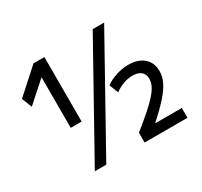

<svg xmlns="http://www.w3.org/2000/svg" viewBox="-151 -930 1186 1129"><g transform="rotate(-30 442.5 -365.0)"><path d="M190.3 0 597.3 -730H675L268.1 0ZM195.3 -292V-633.9H193.3L59.3 -513.9L32 -582.7L195.3 -730H269.3V-292ZM528.4 -66.7Q588.4 -114.7 629.2 -150.7Q670 -186.7 694.3 -214.8Q718.7 -243 729.3 -266Q740 -289 740 -310.7Q740 -342.3 720 -359.5Q700 -376.6 661.7 -376.6Q603 -376.6 541.4 -333.9L517.4 -394.7Q549.4 -417.7 590.5 -430.8Q631.7 -444 672.4 -444Q738.4 -444 776.5 -411Q814.7 -378 814.7 -320Q814.7 -285.3 797.9 -249.2Q781.1 -213 742.7 -169.5Q704.4 -126 640.1 -68.7V-66.7H819.4V0H528.4Z"/></g></svg>

Font: M PLUS 2 Thin
Style: Regular
Weight: 100
Designer: Coji Morishita
Foundry: UNDERFOREST DESIGN
Version: Version 1.001